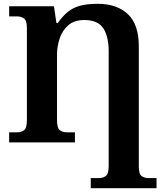

<svg xmlns="http://www.w3.org/2000/svg" viewBox="-20 -747 869 1007"><path d="M456 240V187H499Q520 187 535 176Q550 165 550 122V-477Q550 -556 521.5 -599Q493 -642 422 -642Q369 -642 337.5 -614Q306 -586 292.5 -544Q279 -502 279 -461V-118Q279 -75 294 -64Q309 -53 330 -53H373V0H28V-53H70Q91 -53 106 -64Q121 -75 121 -118V-600Q121 -640 105.5 -650.5Q90 -661 70 -661H28V-714H263L276 -626H283Q308 -662 335.5 -684.5Q363 -707 400.5 -717Q438 -727 492 -727Q593 -727 650.5 -673Q708 -619 708 -504V127Q708 167 723.5 177Q739 187 759 187H801V240Z"/></svg>

Font: NotoSerif-Bold
Style: Regular
Weight: 700
Designer: Monotype Design Team
Foundry: Monotype Imaging Inc.
Version: Version 2.007; ttfautohint (v1.8) -l 8 -r 50 -G 200 -x 14 -D